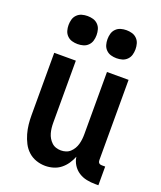

<svg xmlns="http://www.w3.org/2000/svg" viewBox="-139 -831 778 927"><g transform="rotate(20 250.0 -367.0)"><path d="M204 8Q180 8 157 0Q134 -8 116.5 -24Q99 -40 88 -61.5Q77 -83 70.5 -106Q64 -129 61.5 -152.5Q59 -176 59 -200V-520H170V-200Q170 -187 171.5 -174Q173 -161 176.5 -148.5Q180 -136 186.5 -125Q193 -114 202.5 -105Q212 -96 224.5 -92Q237 -88 250 -88Q263 -88 275.5 -92Q288 -96 297.5 -105Q307 -114 313.5 -125Q320 -136 323.5 -148.5Q327 -161 328.5 -174Q330 -187 330 -200V-520H441V-108Q441 -104 442 -100Q443 -96 446 -93Q449 -90 453 -89Q457 -88 461 -88H478V8H461Q439 8 417 3.5Q395 -1 376.5 -13Q358 -25 346 -44Q334 -63 331 -85Q323 -65 311 -47.5Q299 -30 282.5 -17Q266 -4 245.5 2Q225 8 204 8ZM350 -598Q335 -598 321 -602Q307 -606 296.5 -616.5Q286 -627 282 -641Q278 -655 278 -670Q278 -685 282 -699Q286 -713 296.5 -723.5Q307 -734 321 -738Q335 -742 350 -742Q365 -742 379 -738Q393 -734 403.5 -723.5Q414 -713 418 -699Q422 -685 422 -670Q422 -655 418 -641Q414 -627 403.5 -616.5Q393 -606 379 -602Q365 -598 350 -598ZM150 -598Q135 -598 121 -602Q107 -606 96.5 -616.5Q86 -627 82 -641Q78 -655 78 -670Q78 -685 82 -699Q86 -713 96.5 -723.5Q107 -734 121 -738Q135 -742 150 -742Q165 -742 179 -738Q193 -734 203.5 -723.5Q214 -713 218 -699Q222 -685 222 -670Q222 -655 218 -641Q214 -627 203.5 -616.5Q193 -606 179 -602Q165 -598 150 -598Z"/></g></svg>

Font: Iosevka Julsh Curly
Style: Bold
Weight: 700
Designer: Belleve Invis
Foundry: Belleve Invis
Version: Version 15.0.2; ttfautohint (v1.8.4)